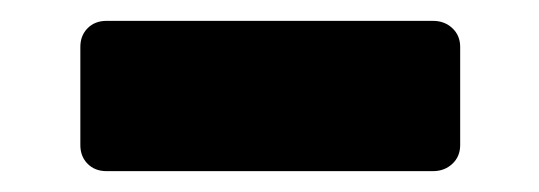

<svg xmlns="http://www.w3.org/2000/svg" viewBox="-20 -392 517 184"><path d="M82 -228Q71 -228 64 -235Q57 -242 57 -253V-347Q57 -358 64 -365Q71 -372 82 -372H395Q406 -372 413.5 -365Q421 -358 421 -347V-253Q421 -242 413.5 -235Q406 -228 395 -228Z"/></svg>

Font: Rubik
Style: Bold
Weight: 700
Designer: Hubert and Fischer
Foundry: Hubert and Fischer
Version: Version 2.300;gftools[0.9.30]